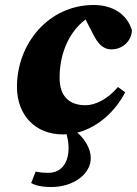

<svg xmlns="http://www.w3.org/2000/svg" viewBox="-20 -523 549 770"><path d="M231 16C236 16 242 16 247 15C252 35 255 52 255 70C255 143 215 170 175 170C155 170 141 169 123 165L105 211C123 221 147 227 186 227C275 227 344 175 344 111C344 74 321 35 290 9C379 -14 447 -84 482 -153L453 -174C410 -123 360 -101 323 -101C259 -101 219 -135 219 -212C219 -290 245 -385 323 -445L354 -385C370 -354 389 -325 427 -325C473 -325 508 -360 509 -402C490 -465 433 -503 356 -503C174 -503 48 -347 48 -175C48 -60 123 16 231 16Z"/></svg>

Font: Source Serif Pro Black
Style: Italic
Weight: 900
Italic angle: -12°
Designer: Frank Grießhammer
Foundry: Adobe Systems Incorporated
Version: Version 3.001;hotconv 1.0.111;makeotfexe 2.5.65597